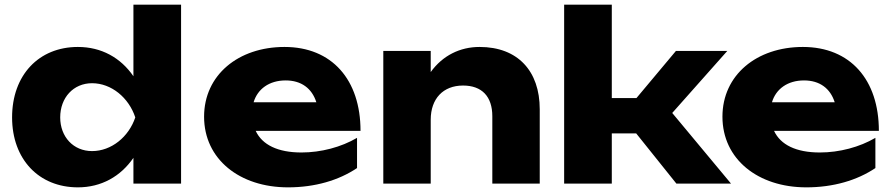

<svg xmlns="http://www.w3.org/2000/svg" viewBox="-20 -790 3832 826"><path d="M759 -770H554V-462C499 -542 416 -588 315 -588C147 -588 32 -467 32 -285C32 -105 147 16 315 16C416 16 499 -31 554 -111V0H759ZM239 -285C239 -370 296 -432 376 -432C459 -432 534 -370 562 -285C534 -201 459 -140 376 -140C296 -140 239 -201 239 -285Z M1219 16C1335 16 1437 -14 1516 -67V-197C1448 -157 1361 -134 1277 -134C1175 -134 1108 -167 1080 -227H1531C1531 -447 1408 -588 1204 -588C1005 -588 858 -467 858 -288C858 -105 1011 16 1219 16ZM1209 -444C1276 -444 1322 -410 1341 -350H1071C1088 -407 1138 -444 1209 -444Z M2043 -588C1959 -588 1884 -551 1833 -480V-571H1629V0H1833V-275C1833 -365 1886 -422 1972 -422C2053 -422 2098 -375 2098 -290V0H2302V-320C2302 -484 2208 -588 2043 -588Z M2612 0V-216H2717L2890 0H3125L2872 -304L3109 -571H2888L2718 -368H2612V-770H2407V0Z M3449 16C3565 16 3667 -14 3746 -67V-197C3678 -157 3591 -134 3507 -134C3405 -134 3338 -167 3310 -227H3761C3761 -447 3638 -588 3434 -588C3235 -588 3088 -467 3088 -288C3088 -105 3241 16 3449 16ZM3439 -444C3506 -444 3552 -410 3571 -350H3301C3318 -407 3368 -444 3439 -444Z"/></svg>

Font: Bounded
Style: Bold
Weight: 700
Designer: Vlad Churkin
Version: Version 3.0